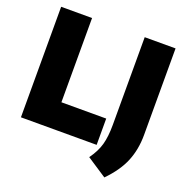

<svg xmlns="http://www.w3.org/2000/svg" viewBox="-156 -886 1176 1208"><g transform="rotate(20 432.0 -282.0)"><path d="M49 0V-740H256V-176H556V0ZM538.5 88.5Q578.5 33.5 593.5 -20Q608.5 -73.5 608.5 -152.5V-740H815V-160.5Q815 -63.5 782.2 16.5Q749.5 96.5 671.5 176Z"/></g></svg>

Font: Encode Sans SemiCondensed Black
Style: Regular
Weight: 900
Width: 4
Designer: Multiple Designers
Foundry: Impallari Type
Version: Version 2.000